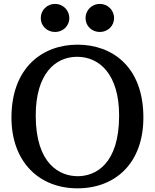

<svg xmlns="http://www.w3.org/2000/svg" viewBox="-20 -976 811 1005"><path d="M40 -360.8C40 -127 186.5 9.8 385.3 9.8C584 9.8 730.5 -122.1 730.5 -360.8C730.5 -627.9 566.9 -742.2 385.3 -742.2C203.6 -742.2 40 -623 40 -360.8ZM386.7 -53.7C293 -53.7 167 -116.7 167 -371.1C167 -587.9 267.6 -678.7 383.8 -678.7C500 -678.7 603.5 -587.9 603.5 -371.1C603.5 -116.7 480.5 -53.7 386.7 -53.7ZM502.4 -808.6C543.9 -808.6 577.1 -839.8 577.1 -881.3C577.1 -922.9 543.9 -955.6 502.4 -955.6C460.9 -955.6 427.7 -922.9 427.7 -881.3C427.7 -839.8 460.9 -808.6 502.4 -808.6ZM268.1 -808.6C309.6 -808.6 342.8 -839.8 342.8 -881.3C342.8 -922.9 309.6 -955.6 268.1 -955.6C226.6 -955.6 193.4 -922.9 193.4 -881.3C193.4 -839.8 226.6 -808.6 268.1 -808.6Z"/></svg>

Font: Arbutus Slab
Style: Regular
Weight: 400
Designer: Karolina Lach
Foundry: Karolina Lach
Version: Version 1.001